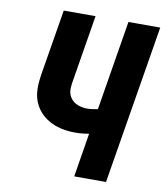

<svg xmlns="http://www.w3.org/2000/svg" viewBox="-82 -805 765 874"><g transform="rotate(10 300.0 -367.5)"><path d="M320 0 353 -203Q337 -200 320.5 -198.5Q304 -197 288 -197Q264 -197 241 -200.5Q218 -204 196.5 -212Q175 -220 156.5 -232.5Q138 -245 123.5 -262Q109 -279 100 -299.5Q91 -320 88 -343Q85 -366 87 -390Q89 -414 93 -438L142 -735H289L237 -418Q235 -404 234.5 -390Q234 -376 238.5 -364Q243 -352 251.5 -342Q260 -332 271.5 -326Q283 -320 296.5 -317Q310 -314 324 -314Q336 -314 348.5 -316Q361 -318 373 -320L441 -735H588L467 0Z"/></g></svg>

Font: Iosevka Curly HvExObl
Style: Regular
Weight: 900
Width: 7
Italic angle: -9°
Monospace: yes
Designer: Belleve Invis
Foundry: Belleve Invis
Version: Version 11.1.0; ttfautohint (v1.8.3)